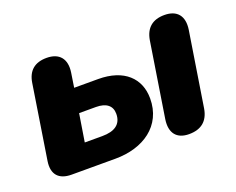

<svg xmlns="http://www.w3.org/2000/svg" viewBox="-88 -652 1001 813"><g transform="rotate(-20 412.5 -246.0)"><path d="M113 0H311C436 0 536 -66 536 -190C536 -280 474 -342 357 -342H249L259 -407C268 -467 239 -501 182 -501C129 -501 97 -475 89 -421L37 -89C28 -31 56 0 113 0ZM291 -109H212L232 -234H308C354 -234 379 -214 379 -178C379 -130 346 -109 291 -109ZM640 9C695 9 727 -18 736 -71L789 -407C798 -467 770 -501 713 -501C660 -501 628 -475 619 -422L566 -85C557 -25 584 9 640 9Z"/></g></svg>

Font: SN Pro Heavy
Style: Italic
Weight: 800
Italic angle: -9°
Designer: Tobias Whetton
Foundry: Supernotes
Version: Version 1.001;Glyphs 3.2 (3249)